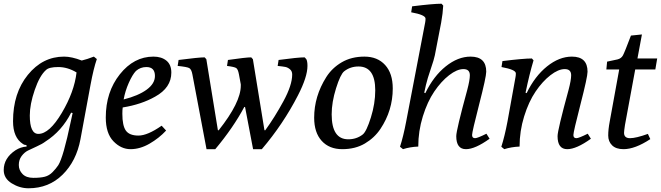

<svg xmlns="http://www.w3.org/2000/svg" viewBox="-37 -792 3549 1031"><path d="M449 -336 395 -44Q373 73 299 146Q225 219 116 219Q69 219 26 192.5Q-17 166 -17 121Q-17 57 46 15Q74 -3 106 -5L105 -13Q94 -13 86 -19Q33 -53 33 -141Q33 -292 112.5 -390Q192 -488 307 -488Q348 -488 402 -467Q431 -474 467 -488L483 -475Q465 -423 449 -336ZM374 -403Q326 -432 276 -432Q226 -432 210 -416Q176 -386 149.5 -309Q123 -232 123 -172Q123 -73 169 -73Q228 -73 295 -186Q362 -299 374 -403ZM343 -139 353 -185 345 -187Q295 -88 207 -32Q190 -19 161 -6Q132 7 113 16.5Q94 26 79 46Q64 66 64 94Q64 122 84 142.5Q104 163 142 163Q180 163 203.5 157Q227 151 245.5 132Q264 113 276 95Q303 52 343 -139Z M831 -117 855 -91Q817 -50 766 -20.5Q715 9 664 9Q613 9 572 -33.5Q531 -76 531 -161Q531 -298 606.5 -393Q682 -488 787 -488Q830 -488 856.5 -466.5Q883 -445 883 -402Q883 -321 796 -273Q722 -231 622 -215Q620 -203 620 -181Q620 -117 639 -90.5Q658 -64 706.5 -64Q755 -64 831 -117ZM627 -258Q706 -278 750.5 -310.5Q795 -343 795 -384Q795 -432 749 -432Q717 -432 693 -411Q674 -391 654.5 -347Q635 -303 627 -258Z M1369 9H1322L1279 -217L1275 -218Q1216 -107 1119 9H1072L996 -393Q991 -420 979 -426.5Q967 -433 917 -438L922 -470Q1030 -484 1062 -484L1071 -474L1133 -93L1137 -92Q1256 -242 1256 -332V-339L1246 -393Q1241 -420 1231.5 -426.5Q1222 -433 1182 -438L1187 -470Q1284 -484 1312 -484L1321 -474L1383 -93L1387 -92Q1438 -162 1485 -248.5Q1532 -335 1532 -392Q1532 -410 1520 -420Q1508 -430 1495.5 -432.5Q1483 -435 1454 -438L1459 -470Q1563 -484 1599 -484L1608 -474Q1614 -463 1614 -438Q1614 -379 1563 -280Q1484 -126 1369 9Z M1650 -160Q1650 -275 1715 -378Q1746 -427 1798 -457.5Q1850 -488 1920 -488Q1990 -488 2031 -443Q2072 -398 2072 -317Q2072 -199 2006 -100Q1974 -52 1922.5 -21.5Q1871 9 1801 9Q1731 9 1690.5 -35.5Q1650 -80 1650 -160ZM1744 -178Q1744 -44 1833 -44Q1878 -44 1911 -70Q1931 -86 1954.5 -161Q1978 -236 1978 -307Q1978 -435 1888 -435Q1844 -435 1811 -409Q1791 -393 1767.5 -318Q1744 -243 1744 -178Z M2465 9Q2413 9 2413 -61Q2413 -93 2472 -309Q2486 -362 2486 -388Q2486 -421 2451.5 -421Q2417 -421 2374.5 -388Q2332 -355 2295 -300.5Q2258 -246 2233.5 -167Q2209 -88 2209 -5Q2164 -3 2127 9L2111 -4Q2129 -60 2144 -139L2246 -671Q2248 -681 2248 -692Q2248 -712 2171 -726L2176 -758Q2289 -772 2334 -772L2343 -762Q2341 -721 2332 -671L2298 -495Q2294 -474 2276 -421.5Q2258 -369 2250 -335L2241 -294L2247 -292Q2291 -383 2356.5 -435.5Q2422 -488 2490 -488Q2574 -488 2574 -407Q2574 -379 2536 -231.5Q2498 -84 2498 -67Q2498 -50 2514 -50Q2527 -50 2575 -74L2592 -47Q2514 9 2465 9Z M3009 9Q2957 9 2957 -61Q2957 -93 3016 -309Q3030 -362 3030 -388Q3030 -421 2995.5 -421Q2961 -421 2918.5 -388Q2876 -355 2839 -300.5Q2802 -246 2777.5 -167Q2753 -88 2753 -5Q2708 -3 2671 9L2655 -4Q2673 -60 2688 -139L2731 -377Q2733 -387 2733 -398Q2733 -418 2656 -432L2661 -464Q2774 -478 2819 -478L2828 -468Q2806 -395 2785 -294L2791 -292Q2835 -383 2900.5 -435.5Q2966 -488 3034 -488Q3118 -488 3118 -407Q3118 -379 3080 -231.5Q3042 -84 3042 -67Q3042 -50 3058 -50Q3071 -50 3119 -74L3136 -47Q3058 9 3009 9Z M3442 -73 3455 -45Q3373 9 3311 9Q3271 9 3250 -11.5Q3229 -32 3229 -64.5Q3229 -97 3237 -139L3288 -419H3219L3223 -461L3279 -473Q3299 -478 3308 -494.5Q3317 -511 3351 -601L3410 -607L3386 -478H3492L3482 -419H3374L3319 -121Q3314 -88 3314 -79Q3314 -50 3346 -50Q3378 -50 3442 -73Z"/></svg>

Font: Poly
Style: Italic
Weight: 400
Italic angle: -10°
Designer: Nicolas Silva
Foundry: Jose Nicolas Silva Schwarzenberg
Version: Version 1.003